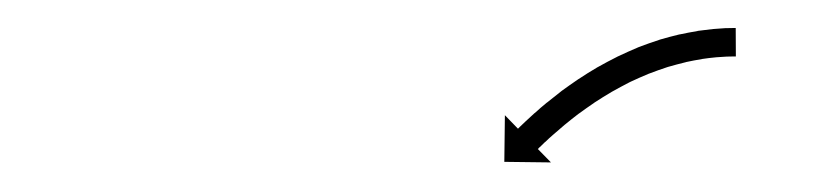

<svg xmlns="http://www.w3.org/2000/svg" viewBox="-20 -550 590 135"><path d="M495.6 -510.3C496.2 -510.3 496.8 -510.3 497.4 -510.3L497.3 -530.3C496.7 -530.3 496.1 -530.3 495.5 -530.3C495.5 -530.3 495.4 -530.3 495.4 -530.3C495.4 -530.3 495.4 -530.3 495.4 -530.3C493.6 -530.3 491.8 -530.3 490 -530.2C490 -530.2 490 -530.2 490 -530.2C489.9 -530.2 489.9 -530.2 489.9 -530.2C487.1 -530 484.4 -529.8 481.6 -529.6C481.6 -529.6 481.6 -529.6 481.5 -529.6C481.5 -529.6 481.4 -529.6 481.4 -529.6C477.8 -529.2 474.3 -528.8 470.7 -528.3C470.7 -528.3 470.6 -528.3 470.6 -528.3C470.5 -528.3 470.5 -528.2 470.5 -528.2C466.3 -527.5 462.1 -526.7 457.9 -525.8C457.9 -525.8 457.8 -525.8 457.8 -525.8C457.7 -525.8 457.7 -525.8 457.7 -525.8C453 -524.7 448.4 -523.4 443.8 -522.1C443.8 -522.1 443.8 -522 443.7 -522C443.6 -522 443.6 -522 443.6 -522C438.7 -520.4 433.9 -518.7 429.1 -516.9C429.1 -516.9 429.1 -516.8 429 -516.8C428.9 -516.8 428.9 -516.8 428.9 -516.8C424 -514.7 419.2 -512.6 414.4 -510.3C414.4 -510.3 414.3 -510.3 414.3 -510.3C414.2 -510.3 414.2 -510.2 414.2 -510.2C409.4 -507.8 404.7 -505.3 400.1 -502.7C400.1 -502.7 400.1 -502.7 400 -502.7C400 -502.7 399.9 -502.6 399.9 -502.6C395.5 -500 391.1 -497.3 386.8 -494.4C386.8 -494.4 386.8 -494.4 386.7 -494.4C386.7 -494.4 386.6 -494.3 386.6 -494.3C382.6 -491.6 378.7 -488.8 374.8 -486C374.8 -486 374.8 -485.9 374.7 -485.9C374.7 -485.9 374.7 -485.9 374.7 -485.9C371.2 -483.2 367.8 -480.5 364.5 -477.8C364.5 -477.8 364.4 -477.8 364.4 -477.8C364.4 -477.7 364.3 -477.7 364.3 -477.7C361.5 -475.4 358.7 -473 356 -470.5C356 -470.5 356 -470.5 355.9 -470.5C355.9 -470.5 355.9 -470.5 355.9 -470.5C353.8 -468.6 351.7 -466.7 349.6 -464.7C349.6 -464.7 349.6 -464.7 349.6 -464.7C349.6 -464.7 349.6 -464.7 349.6 -464.7C348.2 -463.4 346.9 -462.2 345.6 -460.9L345.6 -460.9L345.6 -460.9C345.1 -460.4 344.7 -460 344.2 -459.5L335 -469L334.6 -436.2L367.4 -435.8L358.2 -445.2C358.6 -445.7 359.1 -446.1 359.5 -446.6L359.5 -446.5L359.5 -446.5C360.8 -447.7 362 -449 363.3 -450.2C363.3 -450.2 363.3 -450.1 363.3 -450.1C363.3 -450.1 363.3 -450.1 363.3 -450.1C365.2 -452 367.2 -453.8 369.3 -455.6C369.3 -455.6 369.2 -455.6 369.2 -455.6C369.2 -455.5 369.2 -455.5 369.2 -455.5C371.8 -457.8 374.5 -460.1 377.2 -462.4C377.2 -462.4 377.2 -462.4 377.1 -462.3C377.1 -462.3 377.1 -462.3 377.1 -462.3C380.3 -464.9 383.5 -467.5 386.8 -470C386.8 -470 386.8 -469.9 386.7 -469.9C386.7 -469.9 386.7 -469.9 386.7 -469.9C390.4 -472.6 394.1 -475.2 397.9 -477.8C397.9 -477.8 397.9 -477.8 397.8 -477.8C397.8 -477.7 397.7 -477.7 397.7 -477.7C401.8 -480.4 405.9 -482.9 410.1 -485.4C410.1 -485.4 410.1 -485.4 410 -485.4C410 -485.3 409.9 -485.3 409.9 -485.3C414.3 -487.8 418.7 -490.1 423.1 -492.4C423.1 -492.4 423.1 -492.3 423 -492.3C423 -492.3 422.9 -492.3 422.9 -492.3C427.4 -494.4 431.9 -496.4 436.5 -498.3C436.5 -498.3 436.5 -498.3 436.4 -498.2C436.3 -498.2 436.3 -498.2 436.3 -498.2C440.7 -499.9 445.2 -501.5 449.8 -503C449.8 -503 449.7 -502.9 449.6 -502.9C449.6 -502.9 449.5 -502.9 449.5 -502.9C453.8 -504.1 458 -505.3 462.3 -506.3C462.3 -506.3 462.3 -506.3 462.2 -506.3C462.2 -506.3 462.1 -506.3 462.1 -506.3C466 -507.1 469.8 -507.9 473.7 -508.5C473.7 -508.5 473.7 -508.5 473.6 -508.5C473.6 -508.5 473.5 -508.5 473.5 -508.5C476.8 -509 480.1 -509.4 483.4 -509.7C483.4 -509.7 483.4 -509.7 483.3 -509.7C483.3 -509.7 483.2 -509.7 483.2 -509.7C485.8 -509.9 488.3 -510.1 490.9 -510.2C490.9 -510.2 490.9 -510.2 490.8 -510.2C490.8 -510.2 490.8 -510.2 490.8 -510.2C492.4 -510.3 494 -510.3 495.7 -510.3C495.7 -510.3 495.7 -510.3 495.7 -510.3C495.6 -510.3 495.6 -510.3 495.6 -510.3Z"/></svg>

Font: FRB American Cursive Just Arrows Semibold
Style: Italic
Weight: 600
Italic angle: -25°
Version: Version 2.0;Modular Font Editor K font №1